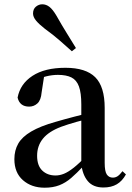

<svg xmlns="http://www.w3.org/2000/svg" viewBox="-20 -859 613 895"><path d="M188 16Q127 16 87 -19Q47 -54 47 -117Q47 -158 65 -189.5Q83 -221 125.5 -246Q168 -271 239 -291Q280 -303 328 -315.5Q376 -328 416 -337V-312Q376 -302 335.5 -290.5Q295 -279 265 -268Q207 -246 180 -212.5Q153 -179 153 -133Q153 -87 177 -64Q201 -41 239 -41Q258 -41 278 -49Q298 -57 324 -77.5Q350 -98 385 -135L398 -84H368Q338 -52 312 -29.5Q286 -7 256.5 4.5Q227 16 188 16ZM462 15Q414 15 389 -15Q364 -45 359 -96V-99V-372Q359 -426 348 -456Q337 -486 313 -498Q289 -510 250 -510Q223 -510 195 -503Q167 -496 132 -480L186 -506L174 -428Q171 -392 154.5 -377Q138 -362 116 -362Q72 -362 62 -404Q74 -468 131.5 -505.5Q189 -543 285 -543Q380 -543 424 -499Q468 -455 468 -356V-100Q468 -60 478 -45.5Q488 -31 506 -31Q518 -31 528 -37.5Q538 -44 551 -61L567 -46Q550 -15 524.5 0Q499 15 462 15ZM334 -635 315 -620Q287 -645 258 -670.5Q229 -696 189 -725Q162 -746 148 -763Q134 -780 134 -796Q134 -817 147.5 -828Q161 -839 177 -839Q195 -839 210.5 -827Q226 -815 243 -786Q269 -740 291.5 -704Q314 -668 334 -635Z"/></svg>

Font: Noto Serif SC ExtraLight SemiBold
Style: Regular
Weight: 600
Version: Version 2.002-H1;hotconv 1.1.0;makeotfexe 2.6.0